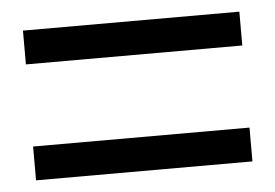

<svg xmlns="http://www.w3.org/2000/svg" viewBox="-34 -567 568 396"><g transform="rotate(-5 250.0 -369.0)"><path d="M26 -214H474V-284H26ZM26 -454H474V-524H26Z"/></g></svg>

Font: Noto Sans Mono CJK SC
Style: Regular
Weight: 400
Designer: Ryoko NISHIZUKA 西塚涼子 (kana, bopomofo & ideographs); Paul D. Hunt (Latin, Greek & Cyrillic); Sandoll Communications 산돌커뮤니
Foundry: Adobe
Version: Version 2.004;hotconv 1.0.118;makeotfexe 2.5.65603